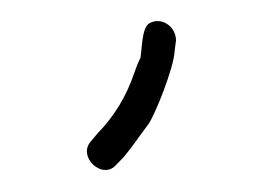

<svg xmlns="http://www.w3.org/2000/svg" viewBox="-20 -74 241 180"><path d="M119.8 -52C113 -47.9 113.2 -29 111.7 -20C109.7 -16 107.8 -11.3 106 -6C98.7 15.9 87.2 34.9 71.5 51L64.8 59C52.9 73.3 75.8 94.6 88.5 81L96.2 73C105.5 61.8 110.4 53.8 118.7 43C125.3 34.3 143.2 -11.2 143.7 -26L145 -36C145 -49.5 131 -58.7 119.8 -52Z"/></svg>

Font: MewTooHand
Style: Lta
Weight: 400
Designer: Mew Too, Robert Jablonski
Version: Version 0.77